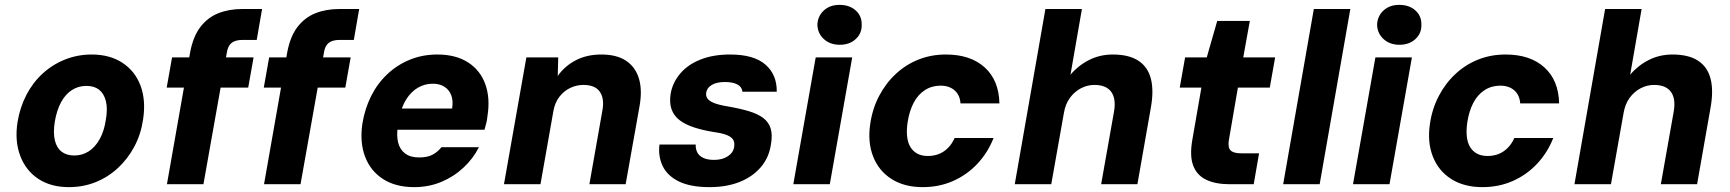

<svg xmlns="http://www.w3.org/2000/svg" viewBox="-20 -757 7109 789"><path d="M263 12Q189 12 137.5 -22Q86 -56 63 -117Q40 -178 52 -255Q62 -316 88.5 -367Q115 -418 155.5 -455Q196 -492 247.5 -512.5Q299 -533 357 -533Q431 -533 483 -499Q535 -465 557.5 -405Q580 -345 568 -266Q559 -205 532 -154.5Q505 -104 464.5 -66.5Q424 -29 373 -8.5Q322 12 263 12ZM285 -118Q318 -118 344.5 -135Q371 -152 389.5 -185Q408 -218 415 -265Q423 -311 415 -342Q407 -373 387 -388.5Q367 -404 335 -404Q302 -404 275.5 -387Q249 -370 231 -337Q213 -304 205 -256Q198 -211 205.5 -180Q213 -149 233.5 -133.5Q254 -118 285 -118Z M666 0 761 -540Q773 -606 803 -645.5Q833 -685 877 -702.5Q921 -720 976 -720H1057L1035 -593H977Q947 -593 931.5 -580.5Q916 -568 912 -540L816 0ZM665 -397 687 -521H1022L1000 -397Z M1065 0 1160 -540Q1172 -606 1202 -645.5Q1232 -685 1276 -702.5Q1320 -720 1375 -720H1456L1434 -593H1376Q1346 -593 1330.5 -580.5Q1315 -568 1311 -540L1215 0ZM1064 -397 1086 -521H1421L1399 -397Z M1682 12Q1606 12 1554.5 -21Q1503 -54 1480.5 -112.5Q1458 -171 1469 -248Q1479 -310 1505 -362Q1531 -414 1572 -452.5Q1613 -491 1665 -512Q1717 -533 1777 -533Q1853 -533 1903.5 -500.5Q1954 -468 1974.5 -410.5Q1995 -353 1983 -279Q1982 -266 1978.5 -252Q1975 -238 1971 -224H1570L1586 -311H1838Q1843 -344 1834 -366.5Q1825 -389 1805.5 -401Q1786 -413 1758 -413Q1726 -413 1698 -397Q1670 -381 1649.5 -349Q1629 -317 1620 -268L1615 -238Q1609 -200 1616 -171.5Q1623 -143 1644.5 -126.5Q1666 -110 1702 -110Q1737 -110 1758 -121.5Q1779 -133 1794 -152H1948Q1925 -106 1885 -68.5Q1845 -31 1793.5 -9.5Q1742 12 1682 12Z M2051 0 2143 -521H2274L2272 -445Q2301 -486 2346.5 -509.5Q2392 -533 2451 -533Q2514 -533 2552.5 -507.5Q2591 -482 2605.5 -434.5Q2620 -387 2608 -320L2551 0H2402L2456 -306Q2464 -353 2444.5 -380.5Q2425 -408 2377 -408Q2349 -408 2323 -395.5Q2297 -383 2278.5 -359Q2260 -335 2254 -300L2201 0Z M2896 12Q2818 12 2770.5 -11Q2723 -34 2703.5 -74Q2684 -114 2690 -163H2839Q2838 -146 2845 -131.5Q2852 -117 2869.5 -108.5Q2887 -100 2913 -100Q2938 -100 2955.5 -107Q2973 -114 2984 -126Q2995 -138 2997 -154Q3000 -174 2991 -185.5Q2982 -197 2961.5 -204Q2941 -211 2910 -215Q2867 -222 2832 -233.5Q2797 -245 2773.5 -262.5Q2750 -280 2740 -307Q2730 -334 2736 -372Q2744 -418 2775.5 -455Q2807 -492 2859 -512.5Q2911 -533 2980 -533Q3078 -533 3125.5 -491.5Q3173 -450 3172 -380H3031Q3029 -400 3010 -410Q2991 -420 2959 -420Q2925 -420 2905 -408Q2885 -396 2882 -376Q2880 -363 2887 -352.5Q2894 -342 2913.5 -334Q2933 -326 2969 -320Q3021 -311 3057.5 -300Q3094 -289 3116.5 -272Q3139 -255 3147 -229Q3155 -203 3148 -163Q3140 -109 3106 -69.5Q3072 -30 3018.5 -9Q2965 12 2896 12Z M3240 0 3332 -521H3482L3390 0ZM3431 -573Q3391 -573 3365.5 -596.5Q3340 -620 3339 -655Q3340 -690 3365 -713.5Q3390 -737 3430 -737Q3471 -737 3496.5 -714Q3522 -691 3521 -655Q3522 -620 3496.5 -596.5Q3471 -573 3431 -573Z M3772 12Q3696 12 3643.5 -21.5Q3591 -55 3568 -114Q3545 -173 3556 -247Q3565 -310 3592.5 -362.5Q3620 -415 3661.5 -453.5Q3703 -492 3755 -512.5Q3807 -533 3867 -533Q3968 -533 4026.5 -480Q4085 -427 4087 -332H3927Q3925 -366 3903 -385.5Q3881 -405 3845 -405Q3809 -405 3780.5 -386.5Q3752 -368 3734.5 -334.5Q3717 -301 3710 -256Q3705 -224 3707.5 -198Q3710 -172 3720.5 -154Q3731 -136 3749 -126Q3767 -116 3793 -116Q3818 -116 3839 -124.5Q3860 -133 3876.5 -150Q3893 -167 3903 -190H4063Q4039 -129 3996 -83.5Q3953 -38 3896 -13Q3839 12 3772 12Z M4150 0 4276 -720H4426L4379 -450Q4411 -488 4455.5 -510.5Q4500 -533 4553 -533Q4619 -533 4658 -507.5Q4697 -482 4709.5 -433Q4722 -384 4709 -313L4654 0H4505L4558 -299Q4567 -351 4546.5 -379.5Q4526 -408 4477 -408Q4448 -408 4421.5 -394Q4395 -380 4376.5 -354.5Q4358 -329 4352 -293L4300 0Z M5032 0Q4976 0 4937.5 -18Q4899 -36 4883.5 -76Q4868 -116 4880 -184L4917 -397H4828L4850 -521H4939L4982 -671H5116L5089 -521H5220L5198 -397H5067L5030 -182Q5025 -152 5036.5 -139.5Q5048 -127 5080 -127H5154L5132 0Z M5253 0 5379 -720H5529L5403 0Z M5540 0 5632 -521H5782L5690 0ZM5731 -573Q5691 -573 5665.5 -596.5Q5640 -620 5639 -655Q5640 -690 5665 -713.5Q5690 -737 5730 -737Q5771 -737 5796.5 -714Q5822 -691 5821 -655Q5822 -620 5796.5 -596.5Q5771 -573 5731 -573Z M6072 12Q5996 12 5943.5 -21.5Q5891 -55 5868 -114Q5845 -173 5856 -247Q5865 -310 5892.5 -362.5Q5920 -415 5961.5 -453.5Q6003 -492 6055 -512.5Q6107 -533 6167 -533Q6268 -533 6326.5 -480Q6385 -427 6387 -332H6227Q6225 -366 6203 -385.5Q6181 -405 6145 -405Q6109 -405 6080.5 -386.5Q6052 -368 6034.5 -334.5Q6017 -301 6010 -256Q6005 -224 6007.5 -198Q6010 -172 6020.5 -154Q6031 -136 6049 -126Q6067 -116 6093 -116Q6118 -116 6139 -124.5Q6160 -133 6176.5 -150Q6193 -167 6203 -190H6363Q6339 -129 6296 -83.5Q6253 -38 6196 -13Q6139 12 6072 12Z M6450 0 6576 -720H6726L6679 -450Q6711 -488 6755.5 -510.5Q6800 -533 6853 -533Q6919 -533 6958 -507.5Q6997 -482 7009.5 -433Q7022 -384 7009 -313L6954 0H6805L6858 -299Q6867 -351 6846.5 -379.5Q6826 -408 6777 -408Q6748 -408 6721.5 -394Q6695 -380 6676.5 -354.5Q6658 -329 6652 -293L6600 0Z"/></svg>

Font: DM Sans 10pt Black
Style: Italic
Weight: 900
Italic angle: -10°
Version: Version 4.004;gftools[0.9.30]